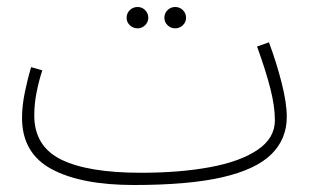

<svg xmlns="http://www.w3.org/2000/svg" viewBox="-20 -508 915 549"><path d="M363 21Q212 21 127.5 -24.5Q43 -70 43 -171Q43 -205 51 -244Q59 -283 69 -316L101 -307Q92 -280 85 -246Q78 -212 78 -178Q78 -90 154.5 -52Q231 -14 383 -14Q494 -14 580.5 -30Q667 -46 716.5 -79.5Q766 -113 766 -164Q766 -204 753 -255Q740 -306 715 -375L749 -387Q770 -331 785 -272.5Q800 -214 800 -174Q800 -110 755.5 -66.5Q711 -23 615 -1Q519 21 363 21ZM481 -427Q468 -427 459 -436Q450 -445 450 -457Q450 -470 459 -479Q468 -488 481 -488Q494 -488 503 -479Q512 -470 512 -457Q512 -445 503 -436Q494 -427 481 -427ZM374 -427Q360 -427 351 -436Q342 -445 342 -457Q342 -470 351 -479Q360 -488 374 -488Q386 -488 395 -479Q404 -470 404 -457Q404 -445 395 -436Q386 -427 374 -427Z"/></svg>

Font: Noto Sans Arabic SemCond ExtLt
Style: Regular
Weight: 200
Width: 4
Designer: Monotype Design Team, Nadine Chahine, Nizar Qandah and Khaled Hosny
Foundry: Monotype Imaging Inc.
Version: Version 2.012; ttfautohint (v1.8.4.7-5d5b)